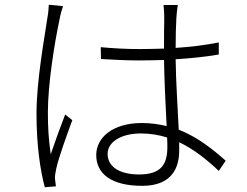

<svg xmlns="http://www.w3.org/2000/svg" viewBox="-20 -769 1040 810"><path d="M186 -749C185 -733 184 -715 180 -694C168 -611 134 -430 134 -289C134 -155 150 -50 169 21L216 17C215 9 213 -4 212 -14C211 -26 214 -43 217 -56C226 -101 263 -202 285 -262L255 -286C238 -243 211 -169 194 -118C185 -183 182 -230 182 -295C182 -412 209 -584 232 -691C235 -709 241 -729 246 -743ZM686 -149C686 -79 663 -33 567 -33C485 -33 434 -65 434 -120C434 -170 491 -206 574 -206C613 -206 650 -200 685 -189C686 -173 686 -160 686 -149ZM932 -91C877 -140 813 -191 734 -222C730 -313 722 -423 721 -519C784 -523 845 -529 903 -539V-590C848 -579 786 -571 721 -567C721 -611 722 -660 724 -692C725 -710 727 -728 730 -748H670C672 -732 673 -709 673 -690C672 -658 672 -616 672 -564C638 -563 603 -562 568 -562C512 -562 460 -565 405 -570L406 -520C462 -517 511 -514 566 -514C601 -514 637 -515 672 -516C673 -431 679 -320 683 -237C651 -245 616 -250 579 -250C453 -250 386 -187 386 -115C386 -35 451 15 580 15C708 15 736 -65 736 -133C736 -144 736 -156 736 -169C795 -141 850 -98 903 -48Z"/></svg>

Font: Noto Sans Japanese Light
Style: Regular
Weight: 300
Designer: Ryoko NISHIZUKA (kana & ideographs); Paul D. Hunt (Latin, Greek & Cyrillic); Wenlong ZHANG (bopomofo); Sandoll Communica
Foundry: Adobe Systems Incorporated
Version: Version 1.000;PS 1;hotconv 1.0.78;makeotf.lib2.5.61930